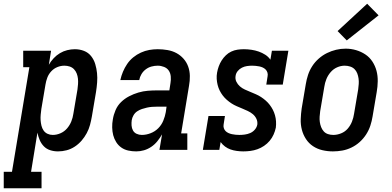

<svg xmlns="http://www.w3.org/2000/svg" viewBox="-75 -801 2095 1026"><path d="M-55 205V117H-11L82 -442H49V-530H198L186 -455Q197 -474 212 -490Q227 -506 245.5 -517Q264 -528 284.5 -533Q305 -538 325 -538Q351 -538 374 -529Q397 -520 412 -501Q427 -482 434 -458.5Q441 -435 443.5 -410.5Q446 -386 444 -360Q442 -334 438 -309L416 -179Q412 -156 406 -133.5Q400 -111 388.5 -89.5Q377 -68 361 -49.5Q345 -31 324.5 -17.5Q304 -4 281 2Q258 8 235 8Q213 8 193 1.5Q173 -5 159 -19.5Q145 -34 137 -53Q129 -72 125 -92L91 117H147V205ZM207 -80Q228 -80 248.5 -89Q269 -98 283.5 -115Q298 -132 306 -152Q314 -172 317 -193L339 -323Q341 -337 342 -352Q343 -367 341.5 -381Q340 -395 335 -408Q330 -421 320.5 -431Q311 -441 297.5 -445.5Q284 -450 269 -450Q250 -450 231.5 -442.5Q213 -435 199 -420Q185 -405 178 -386.5Q171 -368 168 -349L146 -219Q144 -204 142.5 -188.5Q141 -173 142 -158.5Q143 -144 146.5 -129.5Q150 -115 158 -103.5Q166 -92 179 -86Q192 -80 207 -80Z M653 8Q653 8 653 8Q653 8 653 8Q631 8 610.5 3.5Q590 -1 573.5 -12.5Q557 -24 546 -41.5Q535 -59 530 -78.5Q525 -98 524.5 -120Q524 -142 528 -163Q532 -188 542.5 -212.5Q553 -237 572 -255.5Q591 -274 615 -286.5Q639 -299 664.5 -306.5Q690 -314 715 -316Q740 -318 765 -318H830L836 -357Q839 -374 837.5 -392Q836 -410 827 -423.5Q818 -437 801.5 -443.5Q785 -450 768 -450Q751 -450 734.5 -445.5Q718 -441 704 -430.5Q690 -420 681 -405Q672 -390 669 -373H568Q573 -396 582 -417.5Q591 -439 604.5 -459Q618 -479 637 -494.5Q656 -510 678 -520Q700 -530 722.5 -534Q745 -538 768 -538Q794 -538 820 -533.5Q846 -529 867.5 -517.5Q889 -506 905.5 -487.5Q922 -469 930.5 -445.5Q939 -422 939.5 -395.5Q940 -369 935 -342L893 -88H926V0H777L791 -83Q780 -64 766 -46.5Q752 -29 733.5 -16.5Q715 -4 694.5 2Q674 8 653 8ZM683 -80Q706 -80 729.5 -89Q753 -98 770.5 -115.5Q788 -133 797.5 -156Q807 -179 811 -202L815 -231H765Q751 -231 737.5 -230Q724 -229 710.5 -226Q697 -223 683.5 -218.5Q670 -214 658 -206Q646 -198 638.5 -185Q631 -172 629 -159Q627 -145 628 -130.5Q629 -116 635.5 -104Q642 -92 655 -86Q668 -80 683 -80Z M1225 8Q1208 8 1190 5.5Q1172 3 1156.5 -2.5Q1141 -8 1127.5 -18Q1114 -28 1104 -42L1097 0H1009L1039 -181H1127L1120 -136Q1118 -126 1121 -116.5Q1124 -107 1130.5 -100.5Q1137 -94 1146 -90Q1155 -86 1164.5 -84Q1174 -82 1184 -81Q1194 -80 1204 -80Q1218 -80 1233 -82Q1248 -84 1262 -90Q1276 -96 1286.5 -108Q1297 -120 1300 -135Q1302 -152 1295 -166.5Q1288 -181 1276 -191Q1264 -201 1249 -208Q1234 -215 1219.5 -221Q1205 -227 1190 -233.5Q1175 -240 1162 -248.5Q1149 -257 1137 -267.5Q1125 -278 1115.5 -290.5Q1106 -303 1099 -317Q1092 -331 1088 -347Q1084 -363 1083 -379.5Q1082 -396 1085 -413Q1088 -430 1094 -446.5Q1100 -463 1109.5 -478Q1119 -493 1132 -505.5Q1145 -518 1161 -525.5Q1177 -533 1194 -535.5Q1211 -538 1228 -538Q1248 -538 1268.5 -535Q1289 -532 1307.5 -525.5Q1326 -519 1342.5 -508.5Q1359 -498 1370 -482L1378 -530H1466L1436 -349H1348L1355 -394Q1357 -404 1354 -413.5Q1351 -423 1344.5 -429.5Q1338 -436 1329.5 -440Q1321 -444 1311.5 -446Q1302 -448 1292 -449Q1282 -450 1272 -450Q1259 -450 1245 -448Q1231 -446 1218 -439.5Q1205 -433 1195.5 -421.5Q1186 -410 1184 -396Q1181 -379 1188 -364.5Q1195 -350 1207 -339.5Q1219 -329 1233.5 -322.5Q1248 -316 1262.5 -310Q1277 -304 1292 -297.5Q1307 -291 1320 -282.5Q1333 -274 1345 -263.5Q1357 -253 1366.5 -240.5Q1376 -228 1383 -214.5Q1390 -201 1394.5 -185Q1399 -169 1400 -152.5Q1401 -136 1399 -119Q1395 -100 1387 -82Q1379 -64 1366 -48.5Q1353 -33 1336 -21.5Q1319 -10 1300.5 -3.5Q1282 3 1263 5.5Q1244 8 1225 8Z M1704 8Q1675 8 1647.5 1.5Q1620 -5 1597.5 -20Q1575 -35 1560 -58Q1545 -81 1538 -108Q1531 -135 1532 -164Q1533 -193 1537 -221L1559 -351Q1563 -376 1571 -400.5Q1579 -425 1593.5 -447.5Q1608 -470 1628.5 -488Q1649 -506 1672.5 -517.5Q1696 -529 1721 -535Q1746 -541 1772 -541Q1801 -541 1828 -533Q1855 -525 1877.5 -510Q1900 -495 1915 -472Q1930 -449 1937 -422.5Q1944 -396 1943.5 -366.5Q1943 -337 1938 -309L1916 -179Q1912 -154 1904 -129.5Q1896 -105 1881.5 -82.5Q1867 -60 1847 -42Q1827 -24 1803 -12.5Q1779 -1 1754 3.5Q1729 8 1704 8ZM1706 -80Q1727 -80 1748 -88.5Q1769 -97 1783.5 -114Q1798 -131 1806 -151.5Q1814 -172 1817 -193L1839 -323Q1841 -338 1842 -352.5Q1843 -367 1841 -381.5Q1839 -396 1834 -409Q1829 -422 1819.5 -431.5Q1810 -441 1796 -445.5Q1782 -450 1767 -450Q1746 -450 1726 -441Q1706 -432 1691.5 -415Q1677 -398 1669 -378Q1661 -358 1658 -337L1636 -207Q1634 -192 1633 -177.5Q1632 -163 1634 -149Q1636 -135 1641 -122Q1646 -109 1655 -99Q1664 -89 1677.5 -84.5Q1691 -80 1706 -80ZM1778 -585 1729 -635 1887 -781 1948 -719Z"/></svg>

Font: Iosevka Curly Slab SmBdObl
Style: Regular
Weight: 600
Italic angle: -9°
Monospace: yes
Designer: Belleve Invis
Foundry: Belleve Invis
Version: Version 11.0.0; ttfautohint (v1.8.3)